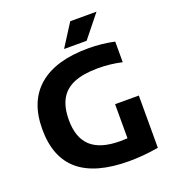

<svg xmlns="http://www.w3.org/2000/svg" viewBox="-166 -1076 1095 1212"><g transform="rotate(-20 381.0 -470.0)"><path d="M691.5 -360V-9Q587.5 8.5 494.5 8.5Q269 8.5 157.5 -85Q46 -178.5 46 -367.5Q45.5 -555 159.8 -652.2Q274 -749.5 493.5 -749.5Q583.5 -749.5 668 -731V-592.5Q590 -610.5 506.5 -610.5Q408.5 -610 346.2 -584.5Q284 -559 253.8 -505Q223.5 -451 223.5 -365Q223.5 -246 287.2 -187.8Q351 -129.5 483.5 -129.5Q508 -129.5 532 -131V-360ZM348.5 -797.5 445 -949H621.5L500 -797.5Z"/></g></svg>

Font: Encode Sans Semi Expanded
Style: Bold
Weight: 700
Width: 6
Designer: Multiple Designers
Foundry: Impallari Type
Version: Version 2.000